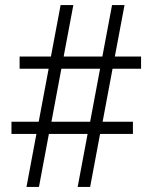

<svg xmlns="http://www.w3.org/2000/svg" viewBox="-20 -734 599 754"><path d="M84 0 123 -208H25V-256H132L171 -464H57V-512H180L218 -714H268L230 -512H382L420 -714H469L431 -512H534V-464H422L383 -256H502V-208H373L334 0H285L324 -208H172L133 0ZM182 -256H334L373 -464H221Z"/></svg>

Font: Noto Serif Tibetan Light
Style: Regular
Weight: 300
Version: Version 2.103